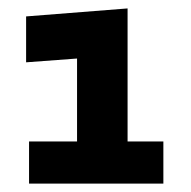

<svg xmlns="http://www.w3.org/2000/svg" viewBox="-20 -760 453 456"><path d="M42 -324ZM49 -424H163V-621L42 -612V-721L283 -740V-424H368V-324H49Z"/></svg>

Font: Changa Black
Style: Regular
Weight: 900
Designer: Eduardo Rodriguez Tunni
Foundry: Eduardo Rodriguez Tunni
Version: Version 2.001; ttfautohint (v1.5.10-5e6f)